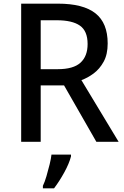

<svg xmlns="http://www.w3.org/2000/svg" viewBox="-20 -777 681 1052"><path d="M96 0V-757H297Q436 -757 503 -704Q570 -651 570 -539Q570 -479 548 -439Q526 -399 493 -374.5Q460 -350 426 -338L630 0H508L331 -309H203V0ZM203 -398H297Q382 -398 421 -433.5Q460 -469 460 -536Q460 -607 418 -636.5Q376 -666 291 -666H203ZM215 255V241Q225 221 234.5 188.5Q244 156 252 123.5Q260 91 262 70H369V80Q359 119 332 168Q305 217 276 255Z"/></svg>

Font: Menbere
Style: Regular
Weight: 400
Designer: Aleme Tadesse
Foundry: Sorkin Type Co
Version: Version 1.000